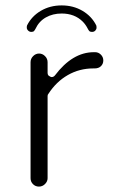

<svg xmlns="http://www.w3.org/2000/svg" viewBox="-20 -699 423 710"><path d="M156 -40Q156 -28 146.5 -18.5Q137 -9 124 -9Q111 -9 102 -18Q93 -27 93 -40V-469Q93 -482 102.5 -491.5Q112 -501 124.5 -501Q137 -501 146.5 -491.5Q156 -482 156 -469V-429Q156 -424 159 -420Q161 -418 165 -416Q169 -414 171 -414Q178 -414 183 -420Q248 -506 327 -506H332Q344 -506 353 -497Q362 -488 362 -475.5Q362 -463 353.5 -454.5Q345 -446 330 -446H325Q274 -446 231 -421.5Q188 -397 159 -352Q156 -349 156 -344ZM79 -597Q79 -602 80 -605Q97 -639 131 -659Q165 -679 208 -679Q251 -679 285 -659Q319 -639 336 -605Q337 -602 337 -596.5Q337 -591 332.5 -586Q328 -581 320 -581Q313 -581 310 -584.5Q307 -588 305 -592Q297 -608 286 -619Q256 -649 208 -649Q175 -649 149.5 -634.5Q124 -620 111 -592Q109 -588 106 -584.5Q103 -581 96 -581Q89 -581 84 -586Q79 -591 79 -597Z"/></svg>

Font: Kurewa Gothic CJK TC Regular
Style: Regular
Weight: 400
Designer: Max Yao
Foundry: Max-Everyday
Version: Version 1.071; ttfautohint (v1.8.3)